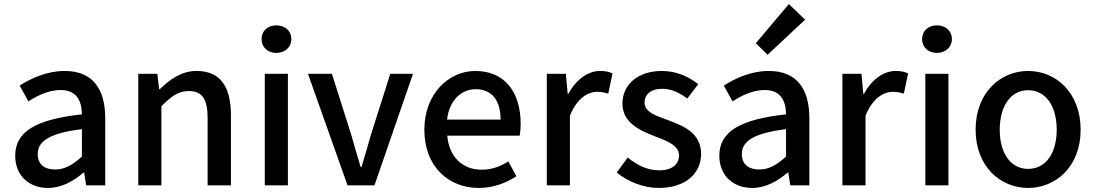

<svg xmlns="http://www.w3.org/2000/svg" viewBox="-20 -914 5398 947"><path d="M217 13C283 13 342 -20 392 -63H395L405 0H499V-331C499 -477 436 -564 299 -564C211 -564 134 -528 77 -492L120 -414C167 -444 221 -470 279 -470C360 -470 383 -414 384 -350C155 -325 55 -264 55 -146C55 -49 122 13 217 13ZM252 -78C203 -78 166 -100 166 -154C166 -216 221 -257 384 -277V-142C339 -101 300 -78 252 -78Z M662 0H776V-390C825 -439 860 -465 911 -465C976 -465 1004 -427 1004 -332V0H1119V-346C1119 -486 1067 -564 950 -564C875 -564 819 -523 768 -474H765L756 -550H662Z M1286 0H1400V-550H1286ZM1343 -653C1385 -653 1417 -681 1417 -721C1417 -762 1385 -789 1343 -789C1301 -789 1270 -762 1270 -721C1270 -681 1301 -653 1343 -653Z M1694 0H1827L2017 -550H1905L1811 -254C1796 -200 1779 -144 1763 -90H1759C1743 -144 1726 -200 1711 -254L1617 -550H1499Z M2341 13C2413 13 2476 -11 2527 -45L2487 -118C2447 -92 2405 -77 2356 -77C2261 -77 2195 -140 2186 -245H2543C2546 -258 2548 -281 2548 -303C2548 -459 2470 -564 2324 -564C2195 -564 2073 -453 2073 -274C2073 -93 2192 13 2341 13ZM2185 -324C2196 -421 2257 -474 2326 -474C2406 -474 2449 -419 2449 -324Z M2677 0H2791V-343C2826 -430 2880 -461 2925 -461C2947 -461 2961 -458 2980 -452L3001 -552C2984 -560 2966 -564 2939 -564C2880 -564 2822 -522 2783 -451H2780L2771 -550H2677Z M3229 13C3365 13 3438 -62 3438 -154C3438 -258 3353 -292 3276 -321C3216 -343 3159 -361 3159 -408C3159 -446 3187 -476 3247 -476C3293 -476 3332 -456 3370 -428L3424 -499C3379 -534 3319 -564 3245 -564C3124 -564 3050 -495 3050 -403C3050 -310 3134 -271 3207 -243C3267 -220 3329 -198 3329 -148C3329 -106 3298 -74 3232 -74C3173 -74 3125 -98 3076 -137L3022 -63C3075 -19 3153 13 3229 13Z M3690 13C3756 13 3815 -20 3865 -63H3868L3878 0H3972V-331C3972 -477 3909 -564 3772 -564C3684 -564 3607 -528 3550 -492L3593 -414C3640 -444 3694 -470 3752 -470C3833 -470 3856 -414 3857 -350C3628 -325 3528 -264 3528 -146C3528 -49 3595 13 3690 13ZM3725 -78C3676 -78 3639 -100 3639 -154C3639 -216 3694 -257 3857 -277V-142C3812 -101 3773 -78 3725 -78ZM3766 -644 3951 -817 3871 -894 3708 -701Z M4135 0H4249V-343C4284 -430 4338 -461 4383 -461C4405 -461 4419 -458 4438 -452L4459 -552C4442 -560 4424 -564 4397 -564C4338 -564 4280 -522 4241 -451H4238L4229 -550H4135Z M4544 0H4658V-550H4544ZM4601 -653C4643 -653 4675 -681 4675 -721C4675 -762 4643 -789 4601 -789C4559 -789 4528 -762 4528 -721C4528 -681 4559 -653 4601 -653Z M5051 13C5187 13 5310 -92 5310 -274C5310 -458 5187 -564 5051 -564C4915 -564 4792 -458 4792 -274C4792 -92 4915 13 5051 13ZM5051 -81C4965 -81 4911 -158 4911 -274C4911 -391 4965 -469 5051 -469C5138 -469 5192 -391 5192 -274C5192 -158 5138 -81 5051 -81Z"/></svg>

Font: Noto Sans Japanese Medium
Style: Regular
Weight: 500
Designer: Ryoko NISHIZUKA (kana & ideographs); Paul D. Hunt (Latin, Greek & Cyrillic); Wenlong ZHANG (bopomofo); Sandoll Communica
Foundry: Adobe Systems Incorporated
Version: Version 1.000;PS 1;hotconv 1.0.78;makeotf.lib2.5.61930